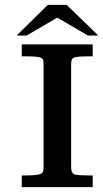

<svg xmlns="http://www.w3.org/2000/svg" viewBox="-20 -772 425 792"><path d="M362.3 0H361.3H359.9H72.3H71.3H69.8V-1V-2.4V-45.9V-46.9V-48.3H71.3H72.3H88.9Q147.9 -48.3 155.3 -60.1Q159.7 -66.4 159.7 -83V-504.9Q159.7 -518.1 157.7 -524.4Q156.2 -530.3 148.9 -533.7Q136.7 -539.6 88.9 -539.6H72.3H71.3H69.8V-541V-542V-586.4V-587.9V-588.9H71.3H72.3H359.9H361.3H362.3V-587.9V-586.4V-542V-541V-539.6H361.3H359.9H343.8Q309.6 -539.6 295.4 -537.1Q282.2 -535.2 277.8 -528.3Q273.4 -522 273.4 -504.9V-83Q273.4 -55.2 290.5 -51.8Q307.1 -48.3 343.8 -48.3H359.9H361.3H362.3V-46.9V-45.9V-2.4V-1ZM385.3 -625.5H381.8H378.9H342.8H342.3L341.8 -626L216.3 -699.2L90.8 -626L90.3 -625.5H89.4H54.7H51.8H48.8L50.8 -627.4L53.2 -629.9L176.8 -751.5H177.2L178.2 -752H178.7H253.4H253.9H254.4L255.4 -751.5L380.9 -629.9L382.8 -627.4Z"/></svg>

Font: RIT Rachana
Style: Bold
Weight: 700
Designer: Hussain KH
Version: 1.5.2